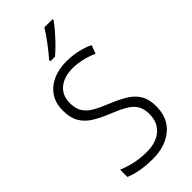

<svg xmlns="http://www.w3.org/2000/svg" viewBox="-294 -1075 1082 1082"><g transform="rotate(-45 246.5 -534.5)"><path d="M446 -253Q446 -159 384 -107.5Q322 -56 223 -56Q169 -56 125.5 -64Q82 -72 49 -86V-144Q84 -129 129.5 -118.5Q175 -108 225 -108Q300 -108 344 -145Q388 -182 388 -250Q388 -291 371.5 -318Q355 -345 319.5 -365.5Q284 -386 228 -408Q176 -429 137 -453.5Q98 -478 77 -514.5Q56 -551 56 -608Q56 -666 83 -706.5Q110 -747 157 -768.5Q204 -790 265 -790Q312 -790 354.5 -780.5Q397 -771 432 -754L413 -704Q375 -721 337.5 -729.5Q300 -738 264 -738Q196 -738 155 -704.5Q114 -671 114 -609Q114 -565 131.5 -537.5Q149 -510 183 -490.5Q217 -471 265 -452Q322 -429 362.5 -404.5Q403 -380 424.5 -344.5Q446 -309 446 -253ZM380 -1005Q365 -984 341 -956Q317 -928 290 -900.5Q263 -873 240 -854H203V-864Q232 -897 263 -938Q294 -979 314 -1013H380Z"/></g></svg>

Font: Noto Sans Malayalam UI SemiCondensed Light
Style: Regular
Weight: 300
Width: 4
Designer: Jelle Bosma - Monotype Design Team
Foundry: Monotype Imaging Inc.
Version: Version 2.104; ttfautohint (v1.8.4.7-5d5b)